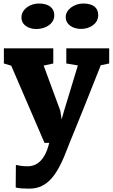

<svg xmlns="http://www.w3.org/2000/svg" viewBox="-20 -826 651 1110"><path d="M448.2 -658.7C500.5 -658.7 547.9 -689.5 547.9 -738.3C547.9 -776.4 524.4 -805.7 460.9 -805.7C411.6 -805.7 359.9 -772.5 359.9 -727.1C359.9 -683.1 402.8 -658.7 448.2 -658.7ZM190.4 -658.2C244.1 -658.2 293.9 -689 293.9 -737.3C293.9 -775.9 267.6 -805.7 204.1 -805.7C153.8 -805.7 104 -772.5 104 -725.6C104 -682.1 143.6 -658.2 190.4 -658.2ZM71.8 127.4 70.8 257.3C77.1 260.3 90.3 262.2 105 263.2C119.6 264.2 135.7 264.6 149.4 264.6C258.3 264.6 314.5 179.7 371.6 27.3C385.7 -10.7 417.5 -81.5 562.5 -448.7L611.3 -459V-546.4H363.3V-459L430.2 -447.8L350.6 -186L336.4 -135.7L328.6 -186L232.4 -446.8L288.1 -459V-546.4H2.4V-459L44.9 -446.3L237.3 0H264.6C235.8 120.6 174.8 134.3 144 135.3C111.8 136.2 88.4 130.9 71.8 127.4Z"/></svg>

Font: Merriweather
Style: Heavy
Weight: 900
Designer: Eben Sorkin ( eben@eyebytes.com )
Foundry: Sorkin Type Co.
Version: Version 1.003